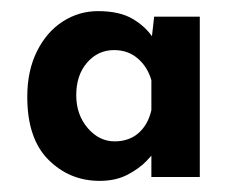

<svg xmlns="http://www.w3.org/2000/svg" viewBox="-20 -749 435 345"><path d="M159 -424Q105 -424 67 -462Q29 -500 29 -575Q29 -622 46.5 -657Q64 -692 93 -710.5Q122 -729 156 -729Q195 -729 218.5 -715Q242 -701 255 -681L251 -666L257 -719H339V-431H252V-493L259 -478Q256 -473 243 -459.5Q230 -446 209 -435Q188 -424 159 -424ZM186 -495Q212 -495 229 -510Q246 -525 252 -551V-605Q245 -629 227.5 -644Q210 -659 185 -659Q156 -659 136.5 -636.5Q117 -614 117 -578Q117 -543 137.5 -519Q158 -495 186 -495Z"/></svg>

Font: Reem Kufi Fun Medium
Style: Regular
Weight: 500
Designer: Khaled Hosny
Version: Version 1.005